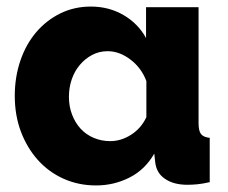

<svg xmlns="http://www.w3.org/2000/svg" viewBox="-20 -555 694 585"><path d="M273 10Q219 10 173.5 -10.5Q128 -31 95 -68Q62 -105 43.5 -154.5Q25 -204 25 -263Q25 -320 42 -370Q59 -420 90 -456.5Q121 -493 163.5 -514Q206 -535 257 -535Q312 -535 356.5 -509Q401 -483 425 -439V-533H585V-180Q585 -156 592.5 -146.5Q600 -137 619 -135V0Q597 5 581 6.5Q565 8 551 8Q509 8 483 -10Q457 -27 453 -60L450 -87Q422 -38 374.5 -14Q327 10 273 10ZM316 -125Q349 -125 379.5 -144.5Q410 -164 426 -198V-308Q411 -348 377.5 -373.5Q344 -399 308 -399Q282 -399 260.5 -387.5Q239 -376 223 -357Q207 -338 198.5 -313Q190 -288 190 -260Q190 -231 199.5 -206Q209 -181 225.5 -163Q242 -145 265.5 -135Q289 -125 316 -125Z"/></svg>

Font: Oxford Sans
Style: Regular
Weight: 800
Designer: Matt McInerney, Pablo Impallari, Rodrigo Fuenzalida
Foundry: Matt McInerney, Pablo Impallari, Rodrigo Fuenzalida
Version: Version 3.000g; ttfautohint (v1.5) -l 8 -r 28 -G 28 -x 14 -D